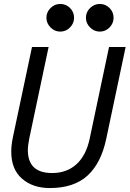

<svg xmlns="http://www.w3.org/2000/svg" viewBox="-20 -938 656 972"><path d="M232 14Q146 14 91.5 -33.5Q37 -81 37 -170Q37 -187 39 -205Q41 -223 45 -242L142 -700H226L128 -236Q125 -220 123 -205.5Q121 -191 121 -178Q121 -62 244 -62Q318 -62 367 -106.5Q416 -151 434 -236L532 -700H616L518 -236Q492 -112 423 -49Q354 14 232 14ZM285 -778Q257 -778 236 -799Q215 -820 215 -848Q215 -877 236 -897.5Q257 -918 285 -918Q314 -918 334.5 -897.5Q355 -877 355 -848Q355 -820 334.5 -799Q314 -778 285 -778ZM485 -778Q457 -778 436 -799Q415 -820 415 -848Q415 -877 436 -897.5Q457 -918 485 -918Q514 -918 534.5 -897.5Q555 -877 555 -848Q555 -820 534.5 -799Q514 -778 485 -778Z"/></svg>

Font: Space Mono
Style: Italic
Weight: 400
Italic angle: -12°
Monospace: yes
Designer: Colophon Foundry + Benjamin Critton
Foundry: Colophon Foundry & Benjamin Critton
Version: Version 1.003; ttfautohint (v1.8.4.7-5d5b)